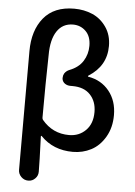

<svg xmlns="http://www.w3.org/2000/svg" viewBox="-64 -857 776 1107"><g transform="rotate(5 323.5 -303.5)"><path d="M141.6 202.1Q118.2 202.1 101.1 185.1Q84 168 84 144.5V-542Q84 -662.1 144 -735.4Q204.1 -808.6 320.3 -808.6Q377.9 -808.6 426.3 -787.6Q474.6 -766.6 506.3 -720.7Q538.1 -674.8 538.1 -611.3Q538.1 -496.1 435.5 -431.6Q432.6 -429.7 432.6 -427.2Q432.6 -424.8 435.5 -424.8Q510.7 -412.1 556.2 -356Q601.6 -299.8 601.6 -216.8Q601.6 -144.5 569.8 -90.3Q538.1 -36.1 489.3 -10.7Q440.4 14.6 383.8 14.6Q269.5 14.6 197.3 -60.5Q195.3 -62.5 193.8 -61.5Q192.4 -60.5 192.4 -58.6Q198.2 91.8 198.2 145.5Q198.2 168.9 182.6 184.6Q166 202.1 142.6 202.1ZM353.5 -80.1Q411.1 -80.1 449.7 -118.7Q488.3 -157.2 488.3 -224.6Q488.3 -286.1 452.1 -324.7Q416 -363.3 348.6 -363.3Q343.8 -363.3 338.9 -363.3Q337.9 -363.3 336.9 -363.3Q319.3 -363.3 305.7 -372.1Q291 -381.8 288.1 -399.4Q288.1 -403.3 288.1 -407.2Q288.1 -419.9 294.9 -431.6Q305.7 -447.3 323.2 -454.1Q376 -474.6 400.9 -514.2Q425.8 -553.7 425.8 -602.5Q425.8 -657.2 395.5 -687Q365.2 -716.8 321.3 -716.8Q261.7 -716.8 229 -668Q196.3 -619.1 196.3 -530.3Q192.4 -367.2 192.4 -167Q192.4 -160.2 196.3 -154.3Q257.8 -80.1 353.5 -80.1Z"/></g></svg>

Font: Gen Jyuu Gothic P Medium
Style: Regular
Weight: 500
Designer: [Source Han Sans]
Ryoko NISHIZUKA  (kana & ideographs); Paul D. Hunt (Latin, Greek & Cyrillic); Wenlong ZHANG  (bopomofo
Version: Version 1.002.20150607